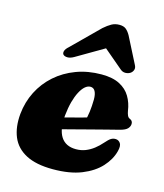

<svg xmlns="http://www.w3.org/2000/svg" viewBox="-112 -821 786 921"><g transform="rotate(15 281.0 -361.0)"><path d="M118.5 -210.5Q118.5 -210.5 135.2 -215Q152 -219.5 178.8 -226.5Q205.5 -233.5 236.2 -241.8Q267 -250 296.5 -257.8Q326 -265.5 347 -271.5L327 -249.5Q333 -269.5 336.8 -297.2Q340.5 -325 341 -359Q341 -385 333.2 -399.5Q325.5 -414 309.5 -414Q296 -414 283 -402.8Q270 -391.5 258.8 -370.2Q247.5 -349 239.2 -318.8Q231 -288.5 227 -250Q220.5 -179.5 244 -143Q267.5 -106.5 319 -106.5Q344.5 -106.5 366 -115Q387.5 -123.5 406.5 -138.2Q425.5 -153 442 -172Q458 -190.5 468.5 -197Q479 -203.5 491.5 -203Q506 -202.5 514.8 -189.8Q523.5 -177 516 -149Q505 -106.5 470.8 -69Q436.5 -31.5 378.5 -8.2Q320.5 15 236.5 15Q153.5 15 103 -11.5Q52.5 -38 32.2 -86.5Q12 -135 18 -201Q24 -261.5 50.2 -313.2Q76.5 -365 120 -403.5Q163.5 -442 221 -463.5Q278.5 -485 346.5 -485Q401.5 -485 436.2 -467Q471 -449 489.2 -418.2Q507.5 -387.5 513 -348Q515 -336.5 519 -327.2Q523 -318 530 -315Q537.5 -312 541.8 -307Q546 -302 546 -293Q546 -280.5 536.2 -269.5Q526.5 -258.5 500 -251.5Q476 -245.5 439.2 -236Q402.5 -226.5 360 -215.5Q317.5 -204.5 275.8 -193.5Q234 -182.5 199.5 -173.8Q165 -165 144.2 -159.5Q123.5 -154 123.5 -154ZM392 -645.5H293.5L428 -531.5Q439.5 -521.5 453.5 -521.8Q467.5 -522 478 -529Q487.5 -535.5 491.2 -546.5Q495 -557.5 487.5 -571L421.5 -700.5Q411.5 -718 399.8 -727.5Q388 -737 367 -737Q345.5 -737 328.5 -727.5Q311.5 -718 291.5 -700.5L160.5 -571Q145 -557.5 142 -546.5Q139 -535.5 144.5 -529Q151.5 -522 165.5 -521.8Q179.5 -521.5 197 -531.5Z"/></g></svg>

Font: Fraunces
Style: Italic
Weight: 900
Italic angle: -16°
Version: Version 1.000;[0bf87f6ff]